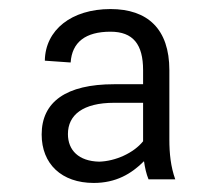

<svg xmlns="http://www.w3.org/2000/svg" viewBox="-20 -742 478 424"><path d="M296 -587V-556H232C126 -556 72 -517 72 -445C72 -380 116 -338 187 -338C236 -338 270 -358 298 -386C300 -372 303 -358 308 -346H367C357 -374 354 -403 354 -434V-587C354 -678 306 -722 224 -722C138 -722 80 -676 79 -608L136 -604C139 -649 169 -672 224 -672C274 -672 296 -644 296 -587ZM130 -446C130 -488 163 -515 232 -515H296V-430C275 -404 235 -386 199 -385C154 -386 130 -410 130 -446Z"/></svg>

Font: Wafeq Medium
Style: Regular
Weight: 500
Designer: Rasmus Andersson & Azza Alameddine
Foundry: Google & TypeTogether
Version: Version 3.000;January 28, 2025;FontCreator 15.0.0.3014 64-bi